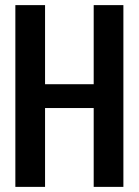

<svg xmlns="http://www.w3.org/2000/svg" viewBox="-20 -730 542 750"><path d="M346 -401V-710H462V0H346V-308H156V0H40V-710H156V-401Z"/></svg>

Font: Akshar Medium
Style: Regular
Weight: 500
Designer: Tall Chai
Foundry: Tall Chai
Version: Version 1.000